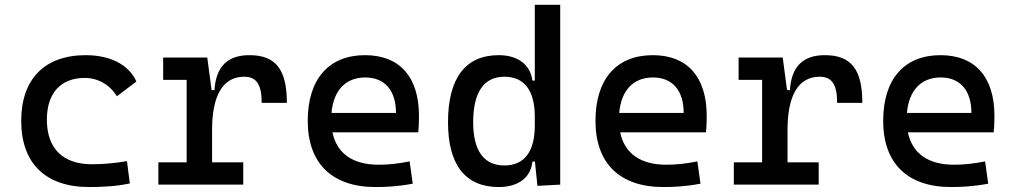

<svg xmlns="http://www.w3.org/2000/svg" viewBox="-20 -752 4142 782"><path d="M342.8 9.8C397 9.8 455.1 6.8 508.8 -4.9L497.1 -95.7C451.2 -87.9 402.8 -83 354.5 -83C236.8 -83 170.9 -146.5 170.9 -264.6C170.9 -373 227.5 -434.6 325.2 -434.6C379.4 -434.6 426.8 -407.2 456.1 -359.9L535.6 -419.9C504.9 -488.3 429.7 -527.3 329.1 -527.3C160.6 -527.3 66.4 -428.7 66.4 -259.8C66.4 -85.9 166.5 9.8 342.8 9.8Z M843.8 -222.7C843.8 -361.3 886.7 -439.5 974.6 -439.5C1024.4 -439.5 1045.9 -408.2 1045.9 -333H1148.4C1148.4 -469.7 1102.5 -527.3 996.1 -527.3C906.2 -527.3 859.4 -480.5 853.5 -384.8H841.8L824.2 -517.6H644.5V-426.8H740.2V-90.8H625V0H970.7V-90.8H843.8Z M1509.8 9.8C1548.8 9.8 1599.6 7.8 1661.1 -3.9L1648.4 -94.7C1605.5 -85.9 1564.5 -81.1 1521.5 -81.1C1417.5 -81.1 1352.1 -126.5 1334 -212.9H1683.6C1685.5 -233.4 1686.5 -254.9 1686.5 -279.3C1686.5 -440.4 1606.4 -527.3 1466.8 -527.3C1318.4 -527.3 1233.4 -428.7 1233.4 -259.8C1233.4 -85.9 1333 9.8 1509.8 9.8ZM1330.1 -292C1338.4 -384.3 1387.7 -436.5 1467.8 -436.5C1545.9 -436.5 1592.8 -384.8 1592.8 -292Z M2011.2 9.8C2090.8 9.8 2142.1 -28.8 2148.4 -93.8H2158.7L2168.9 4.9L2261.7 0V-732.4H2158.2V-423.8H2148.4C2140.1 -488.8 2088.9 -527.3 2011.2 -527.3C1875.5 -527.3 1804.7 -433.6 1804.7 -253.9C1804.7 -80.6 1875.5 9.8 2011.2 9.8ZM2158.2 -241.2C2158.2 -134.3 2115.7 -78.1 2034.2 -78.1C1950.7 -78.1 1907.2 -138.2 1907.2 -253.9C1907.2 -376 1950.7 -439.5 2034.2 -439.5C2115.7 -439.5 2158.2 -383.3 2158.2 -276.4Z M2681.6 9.8C2720.7 9.8 2771.5 7.8 2833 -3.9L2820.3 -94.7C2777.3 -85.9 2736.3 -81.1 2693.4 -81.1C2589.4 -81.1 2523.9 -126.5 2505.9 -212.9H2855.5C2857.4 -233.4 2858.4 -254.9 2858.4 -279.3C2858.4 -440.4 2778.3 -527.3 2638.7 -527.3C2490.2 -527.3 2405.3 -428.7 2405.3 -259.8C2405.3 -85.9 2504.9 9.8 2681.6 9.8ZM2502 -292C2510.3 -384.3 2559.6 -436.5 2639.6 -436.5C2717.8 -436.5 2764.6 -384.8 2764.6 -292Z M3187.5 -222.7C3187.5 -361.3 3230.5 -439.5 3318.4 -439.5C3368.2 -439.5 3389.6 -408.2 3389.6 -333H3492.2C3492.2 -469.7 3446.3 -527.3 3339.8 -527.3C3250 -527.3 3203.1 -480.5 3197.3 -384.8H3185.5L3168 -517.6H2988.3V-426.8H3084V-90.8H2968.8V0H3314.5V-90.8H3187.5Z M3853.5 9.8C3892.6 9.8 3943.4 7.8 4004.9 -3.9L3992.2 -94.7C3949.2 -85.9 3908.2 -81.1 3865.2 -81.1C3761.2 -81.1 3695.8 -126.5 3677.7 -212.9H4027.3C4029.3 -233.4 4030.3 -254.9 4030.3 -279.3C4030.3 -440.4 3950.2 -527.3 3810.5 -527.3C3662.1 -527.3 3577.1 -428.7 3577.1 -259.8C3577.1 -85.9 3676.8 9.8 3853.5 9.8ZM3673.8 -292C3682.1 -384.3 3731.4 -436.5 3811.5 -436.5C3889.6 -436.5 3936.5 -384.8 3936.5 -292Z"/></svg>

Font: CaskaydiaCove Nerd Font
Style: Regular
Weight: 400
Designer: Aaron Bell
Foundry: Saja Typeworks
Version: Version 2111.1;Nerd Fonts 2.3.3